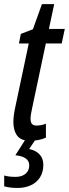

<svg xmlns="http://www.w3.org/2000/svg" viewBox="-40 -679 336 939"><path d="M106.9 9.8Q63.5 9.8 44.4 -15.1Q25.4 -40 25.4 -83Q25.4 -97.7 27.8 -116.5Q30.3 -135.3 35.2 -157.2L100.6 -466.3H52.7L62 -513.2L121.1 -536.1L165 -658.7H225.1L199.2 -537.6H276.9L261.7 -466.3H184.1L117.2 -150.4Q113.8 -135.3 111.6 -121.6Q109.4 -107.9 109.4 -98.6Q109.4 -81.1 116.2 -73Q123 -64.9 139.2 -64.9Q148.4 -64.9 161.1 -67.1Q173.8 -69.3 184.6 -74.2V-5.9Q168 2 146.2 5.9Q124.5 9.8 106.9 9.8ZM45.9 240.2Q27.3 240.2 11.5 238.3Q-4.4 236.3 -19.5 232.4V179.2Q-10.3 182.1 3.4 184.1Q17.1 186 35.6 186Q56.6 186 71.8 179Q86.9 171.9 95 159.2Q103 146.5 103 129.4Q103 108.4 86.2 96.2Q69.3 84 35.2 80.1L86.4 0H136.2L102.5 49.8Q134.3 56.2 153.1 75.9Q171.9 95.7 171.9 126.5Q171.9 163.6 155.3 189Q138.7 214.4 110.4 227.3Q82 240.2 45.9 240.2Z"/></svg>

Font: Open Sans Condensed Medium
Style: Italic
Weight: 500
Width: 3
Italic angle: -12°
Designer: Monotype Design Team
Foundry: Monotype Imaging Inc.
Version: Version 3.000